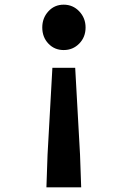

<svg xmlns="http://www.w3.org/2000/svg" viewBox="-20 -594 540 814"><path d="M176.8 200.2 181.6 61.5 202.1 -306.6H298.8L319.3 61.5L324.2 200.2ZM159.2 -477.5Q159.2 -517.6 185.1 -545.9Q210.9 -574.2 250 -574.2Q289.1 -574.2 315.9 -545.9Q342.8 -517.6 342.8 -477.5Q342.8 -436.5 315.9 -409.2Q289.1 -381.8 250 -381.8Q210.9 -381.8 185.1 -409.2Q159.2 -436.5 159.2 -477.5Z"/></svg>

Font: Gen Shin Gothic Monospace Bold
Style: Bold
Weight: 700
Designer: [Source Han Sans]
Ryoko NISHIZUKA  (kana & ideographs); Paul D. Hunt (Latin, Greek & Cyrillic); Wenlong ZHANG  (bopomofo
Version: Version 1.002.20150607